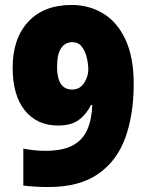

<svg xmlns="http://www.w3.org/2000/svg" viewBox="-20 -744 593 774"><path d="M519 -405Q519 -283 485.5 -189.5Q452 -96 376 -43Q300 10 175 10Q151 10 123.5 8.5Q96 7 74 4V-145Q95 -141 116 -138.5Q137 -136 163 -136Q233 -136 273.5 -158Q314 -180 332 -221.5Q350 -263 352 -321H347Q328 -283 297.5 -260.5Q267 -238 214 -238Q129 -238 80 -299Q31 -360 31 -471Q31 -589 94 -656.5Q157 -724 268 -724Q340 -724 397 -689Q454 -654 486.5 -583Q519 -512 519 -405ZM272 -574Q243 -574 226.5 -550Q210 -526 210 -473Q210 -430 225 -406.5Q240 -383 271 -383Q302 -383 319 -409.5Q336 -436 336 -463Q336 -485 330 -511Q324 -537 310 -555.5Q296 -574 272 -574Z"/></svg>

Font: Noto Sans Lao SemiCondensed Black
Style: Regular
Weight: 900
Width: 4
Designer: Monotype Design Team
Foundry: Monotype Imaging Inc.
Version: Version 2.003; ttfautohint (v1.8.4.7-5d5b)